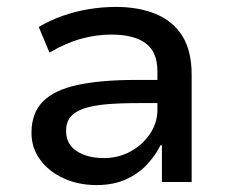

<svg xmlns="http://www.w3.org/2000/svg" viewBox="-20 -526 662 555"><path d="M259 9Q206 9 163 -11Q120 -31 95.5 -65Q71 -99 71 -142Q71 -199 104 -232.5Q137 -266 204.5 -280.5Q272 -295 375 -295H451V-228H380Q326 -228 286.5 -224.5Q247 -221 221.5 -212Q196 -203 183.5 -187.5Q171 -172 171 -148Q171 -109 202 -89Q233 -69 280 -69Q322 -69 357 -88Q392 -107 413.5 -139Q435 -171 435 -208V-320Q435 -376 401 -401Q367 -426 302 -426Q258 -426 214.5 -414Q171 -402 123 -374L92 -448Q124 -467 160.5 -480Q197 -493 236.5 -499.5Q276 -506 315 -506Q381 -506 430.5 -485.5Q480 -465 507 -422Q534 -379 534 -310V0H448V-106H444Q429 -76 404 -49.5Q379 -23 343 -7Q307 9 259 9Z"/></svg>

Font: Nunito Sans 7pt Medium
Style: Regular
Weight: 500
Designer: Vernon Adams
Foundry: Vernon Adams
Version: Version 3.101;gftools[0.9.27]